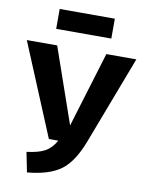

<svg xmlns="http://www.w3.org/2000/svg" viewBox="-109 -960 801 1046"><g transform="rotate(10 291.0 -437.0)"><path d="M440 -781H135V-891H440ZM594 -693 409 -207Q364 -88 299.5 -41Q235 6 114 17L92 -93Q158 -101 193 -120.5Q228 -140 252 -183H200L-12 -693H156L301 -276L428 -693Z"/></g></svg>

Font: FiraGO
Style: Bold
Weight: 700
Designer: bBox Type
Foundry: bBox Type GmbH
Version: Version 1.001;PS 001.001;hotconv 1.0.88;makeotf.lib2.5.64775